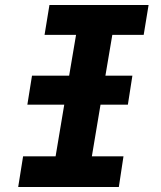

<svg xmlns="http://www.w3.org/2000/svg" viewBox="-20 -745 640 765"><path d="M72 -122H201.5L236 -328H89L107.5 -443.5H255.5L283 -606H157.5L177 -725H572L552.5 -606H427.5L400 -443.5H507.5L489.5 -328H380.5L346 -122H472L453.5 0H52.5Z"/></svg>

Font: JuliaMono ExtraBoldItalic
Style: Regular
Weight: 800
Italic angle: -9°
Monospace: yes
Designer: cormullion
Foundry: corm
Version: Version 0.049; ttfautohint (v1.8.4)